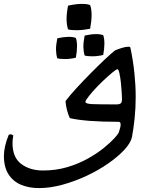

<svg xmlns="http://www.w3.org/2000/svg" viewBox="-60 -624 784 982"><path d="M564 -114Q564 -126 562.5 -151.5Q561 -177 558 -204Q555 -231 550.5 -250.5Q546 -270 541 -270Q535 -270 514 -252.5Q493 -235 466 -209.5Q439 -184 416 -158Q393 -132 382 -115Q377 -107 377 -103Q377 -93 412 -91.5Q447 -90 535 -90Q553 -90 558.5 -96.5Q564 -103 564 -114ZM615 77Q609 106 577 141Q545 176 495 211Q445 246 384.5 274.5Q324 303 260.5 320.5Q197 338 139 338Q88 338 47.5 321Q7 304 -16.5 267.5Q-40 231 -40 174Q-40 125 -15 65Q-9 63 -5 63Q1 63 8 69Q6 79 5 89Q4 99 4 108Q4 181 48.5 214.5Q93 248 160 248Q226 248 283.5 231Q341 214 388.5 187.5Q436 161 470.5 133Q505 105 525 83Q545 61 548 52Q557 26 557 13Q557 -1 547 -1Q376 -1 297 -20Q288 -40 282.5 -61.5Q277 -83 275 -107Q296 -135 330.5 -172.5Q365 -210 403.5 -249Q442 -288 475.5 -319.5Q509 -351 528 -366Q544 -373 563.5 -379Q583 -385 596 -385Q606 -385 607 -380Q621 -313 627.5 -250Q634 -187 634 -129Q634 -71 628.5 -18.5Q623 34 615 77ZM288 -474Q281 -496 280.5 -524.5Q280 -553 288 -595Q323 -603 353.5 -604Q384 -605 401 -598Q416 -557 401 -477Q367 -470 335 -469.5Q303 -469 288 -474ZM233 -326Q227 -345 226.5 -369Q226 -393 233 -428Q263 -435 288 -435.5Q313 -436 328 -430Q340 -395 328 -329Q300 -322 273 -322Q246 -322 233 -326ZM373 -340Q367 -359 366.5 -383Q366 -407 373 -442Q403 -449 428 -449.5Q453 -450 468 -444Q480 -409 468 -343Q440 -336 413 -336Q386 -336 373 -340Z"/></svg>

Font: Ruwudu
Style: Regular
Weight: 400
Designer: Becca Hirsbrunner Spalinger
Foundry: SIL International
Version: Version 3.000